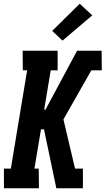

<svg xmlns="http://www.w3.org/2000/svg" viewBox="-20 -1006 564 1026"><path d="M1 0V-105H38L125 -630H102L101 -735H288V-630H251L216 -420H223L392 -735H523L524 -630H468L319 -368L381 -105H423V0H281L215 -315H199L164 -105H187L188 0ZM314 -789 259 -841 406 -986 473 -924Z"/></svg>

Font: Iosevka Curly Slab Extrabold
Style: Italic
Weight: 800
Italic angle: -9°
Monospace: yes
Designer: Belleve Invis
Foundry: Belleve Invis
Version: Version 22.1.2; ttfautohint (v1.8.4)